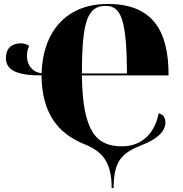

<svg xmlns="http://www.w3.org/2000/svg" viewBox="-20 -745 931 975"><path d="M547 210H557C557 73 598 31 704 -10C774 -37 820 -76 820 -123C820 -150 807 -164 786 -170C761 -47 681 -2 600 -2C473 -2 399 -70 396 -362H836V-365C836 -589 755 -725 527 -725C327 -725 199 -597 191 -373C143 -379 117 -415 117 -461C117 -482 121 -498 128 -512C120 -518 104 -525 86 -525C39 -525 10 -499 10 -451C10 -389 64 -362 191 -362C192 -175 271 -68 408 -13C500 24 547 77 547 210ZM625 -372H396C396 -640 425 -715 517 -715C597 -715 623 -640 625 -372Z"/></svg>

Font: Noto Serif Display Black
Style: Regular
Weight: 900
Designer: Monotype Design Team
Foundry: Monotype Imaging Inc.
Version: Version 2.009